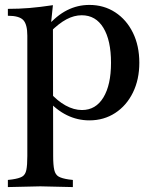

<svg xmlns="http://www.w3.org/2000/svg" viewBox="-20 -477 621 780"><path d="M12 283V254L29 252Q57 248 70 240.5Q83 233 87 213.5Q91 194 91 157V-332Q91 -378 74.5 -395.5Q58 -413 12 -413V-441Q57 -441 99.5 -444.5Q142 -448 195 -456L188 -389L195 -381L196 157Q196 194 200.5 213.5Q205 233 218.5 240.5Q232 248 259 252L276 254V283L144 280ZM343 12Q295 12 252 -9Q209 -30 173 -71L183 -101Q213 -67 246.5 -48.5Q280 -30 313 -30Q369 -30 400 -81Q431 -132 431 -222Q431 -313 400 -364Q369 -415 312 -415Q281 -415 250 -398.5Q219 -382 184 -347L171 -369Q210 -414 252.5 -435.5Q295 -457 343 -457Q402 -457 448 -427Q494 -397 520 -344Q546 -291 546 -222Q546 -154 520 -101Q494 -48 448 -18Q402 12 343 12Z"/></svg>

Font: Baskervville SemiBold
Style: Regular
Weight: 600
Version: Version 1.100